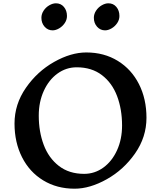

<svg xmlns="http://www.w3.org/2000/svg" viewBox="-20 -1124 975 1164"><path d="M386 -1027Q386 -1004 372.5 -984Q359 -964 338.5 -952Q318 -940 299 -940Q270 -940 250.5 -962Q231 -984 231 -1016Q231 -1039 244.5 -1059.5Q258 -1080 279 -1092Q300 -1104 319 -1104Q349 -1104 367.5 -1082Q386 -1060 386 -1027ZM704 -1027Q704 -1004 690.5 -984Q677 -964 656.5 -952Q636 -940 617 -940Q588 -940 568.5 -962Q549 -984 549 -1016Q549 -1039 562.5 -1059.5Q576 -1080 597 -1092Q618 -1104 637 -1104Q667 -1104 685.5 -1082Q704 -1060 704 -1027ZM868 -410Q868 -293 799 -194Q730 -95 627.5 -37.5Q525 20 432 20Q325 20 242 -30.5Q159 -81 113.5 -171Q68 -261 68 -375Q68 -492 137 -591.5Q206 -691 308 -748.5Q410 -806 503 -806Q611 -806 694 -755Q777 -704 822.5 -614Q868 -524 868 -410ZM215 -423Q215 -326 245 -246Q275 -166 337 -118Q399 -70 490 -70Q554 -70 606.5 -108Q659 -146 689.5 -213Q720 -280 720 -363Q720 -461 690 -541Q660 -621 598 -668.5Q536 -716 445 -716Q381 -716 328.5 -678Q276 -640 245.5 -573Q215 -506 215 -423Z"/></svg>

Font: Inknut Antiqua Medium
Style: Regular
Weight: 500
Designer: Claus Eggers Sørensen
Foundry: Claus Eggers Sørensen
Version: Version 1.003; ttfautohint (v1.8.2) -l 8 -r 50 -G 200 -x 14 